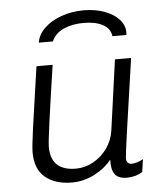

<svg xmlns="http://www.w3.org/2000/svg" viewBox="-53 -784 723 841"><g transform="rotate(-5 308.5 -363.5)"><path d="M142 -156Q142 -100 170.5 -74.5Q199 -49 252 -49Q292 -49 328.5 -69Q365 -89 390 -124Q415 -159 421 -202L464 -511H535Q474 -97 474 -75Q474 -62 480.5 -55.5Q487 -49 497 -49Q508 -49 522 -53.5Q536 -58 548 -65L540 -9Q510 10 471 10Q433 10 418 -11.5Q403 -33 405 -75Q374 -37 327.5 -13.5Q281 10 230 10Q156 10 112.5 -26.5Q69 -63 69 -137Q69 -160 80 -241Q91 -322 106 -422Q122 -532 119 -511H190Q142 -190 142 -156ZM524 -625Q524 -617 523 -613H462Q457 -648 424.5 -665Q392 -682 341 -682Q291 -682 253 -665Q215 -648 200 -613H138Q143 -647 172 -675.5Q201 -704 247 -720.5Q293 -737 346 -737Q396 -737 437 -722Q478 -707 501 -681.5Q524 -656 524 -625Z"/></g></svg>

Font: Chivo Light Italic
Style: Regular
Weight: 300
Italic angle: -8.05°
Designer: Hector Gatti
Foundry: Omnibus-Type
Version: Version 1.007